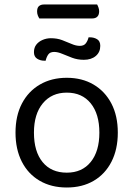

<svg xmlns="http://www.w3.org/2000/svg" viewBox="-20 -821 593 854"><path d="M391 -739H155Q151 -745 148 -753Q145 -761 145 -770Q145 -787 153.5 -794Q162 -801 175 -801H412Q415 -796 418 -787.5Q421 -779 421 -771Q421 -755 413 -747Q405 -739 391 -739ZM504 -231Q504 -157 476 -102Q448 -47 397 -17Q346 13 277 13Q208 13 156.5 -17Q105 -47 77 -102Q49 -157 49 -231Q49 -306 77.5 -360.5Q106 -415 157.5 -445Q209 -475 277 -475Q345 -475 396 -445Q447 -415 475.5 -360.5Q504 -306 504 -231ZM277 -409Q210 -409 170.5 -361.5Q131 -314 131 -231Q131 -147 169.5 -100Q208 -53 277 -53Q345 -53 383.5 -100.5Q422 -148 422 -231Q422 -314 383.5 -361.5Q345 -409 277 -409ZM206 -651Q234 -651 256.5 -642.5Q279 -634 298.5 -625.5Q318 -617 335 -617Q353 -617 361.5 -628Q370 -639 374 -655H380Q398 -655 412 -646.5Q426 -638 426 -617Q426 -589 406 -572Q386 -555 353 -555Q325 -555 301 -564Q277 -573 257 -581.5Q237 -590 221 -590Q203 -590 195 -579Q187 -568 183 -551H177Q159 -551 145 -560Q131 -569 131 -589Q131 -609 141.5 -622.5Q152 -636 169.5 -643.5Q187 -651 206 -651Z"/></svg>

Font: Baloo Tamma 2
Style: Regular
Weight: 400
Designer: Divya Kowshik, Shuchita Grover and Ek Type
Foundry: Ek Type
Version: Version 1.700